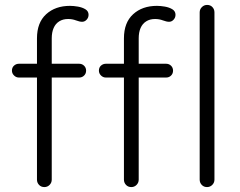

<svg xmlns="http://www.w3.org/2000/svg" viewBox="-20 -760 976 780"><path d="M264.2 -736.2Q278.8 -736.2 296.4 -733.2Q314 -730.2 326.9 -722.4Q339.8 -714.5 339.8 -700Q339.8 -688.5 332 -680Q324.2 -671.5 313.5 -671.5Q303.8 -671.5 288.8 -677.1Q273.8 -682.8 256.8 -682.8Q235.5 -682.8 220.5 -673.2Q205.5 -663.8 197.9 -646.2Q190.2 -628.8 190.2 -604.2V-30.2Q190.2 -17.8 181.5 -8.9Q172.8 0 160.2 0Q147 0 138.6 -8.9Q130.2 -17.8 130.2 -30.2V-604Q130.2 -668.2 167.5 -702.2Q204.8 -736.2 264.2 -736.2ZM56.8 -501H301.5Q313.5 -501 321.6 -493Q329.8 -485 329.8 -473Q329.8 -461 321.6 -453Q313.5 -445 301.5 -445H56.8Q45.5 -445 37 -453.4Q28.5 -461.8 28.5 -473Q28.5 -485.8 37 -493.4Q45.5 -501 56.8 -501ZM617.5 -736.2Q632 -736.2 649.6 -733.2Q667.2 -730.2 680.1 -722.4Q693 -714.5 693 -700Q693 -688.5 685.2 -680Q677.5 -671.5 666.8 -671.5Q657 -671.5 642 -677.1Q627 -682.8 610 -682.8Q588.8 -682.8 573.8 -673.2Q558.8 -663.8 551.1 -646.2Q543.5 -628.8 543.5 -604.2V-30.2Q543.5 -17.8 534.8 -8.9Q526 0 513.5 0Q500.2 0 491.9 -8.9Q483.5 -17.8 483.5 -30.2V-604Q483.5 -668.2 520.8 -702.2Q558 -736.2 617.5 -736.2ZM410 -501H654.8Q666.8 -501 674.9 -493Q683 -485 683 -473Q683 -461 674.9 -453Q666.8 -445 654.8 -445H410Q398.8 -445 390.2 -453.4Q381.8 -461.8 381.8 -473Q381.8 -485.8 390.2 -493.4Q398.8 -501 410 -501ZM851.2 -709.8V-30.2Q851.2 -17.8 842.4 -8.9Q833.5 0 821 0Q808 0 799.6 -8.9Q791.2 -17.8 791.2 -30.2V-709.8Q791.2 -722.2 800.1 -731.1Q809 -740 821.5 -740Q834.8 -740 843 -731.1Q851.2 -722.2 851.2 -709.8Z"/></svg>

Font: Quicksand Variable Light
Style: Regular
Weight: 300
Designer: Andrew Paglinawan
Foundry: Andrew Paglinawan
Version: Version 3.004